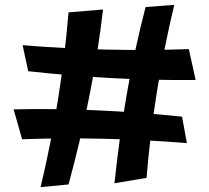

<svg xmlns="http://www.w3.org/2000/svg" viewBox="-20 -779 861 790"><path d="M147 -9Q190 -189 218.5 -368.5Q247 -548 262 -728L404 -740Q383 -560 347 -380Q311 -200 262 -20ZM749 -190Q581 -204 408.5 -208Q236 -212 71 -206L36 -329Q205 -333 380.5 -325Q556 -317 729 -299ZM785 -450Q618 -448 443 -457.5Q268 -467 96 -486L73 -593Q244 -579 417 -575Q590 -571 757 -577ZM451 -25Q470 -207 501 -388Q532 -569 579 -750L697 -759Q612 -404 583 -47Z"/></svg>

Font: Marhey Medium
Style: Regular
Weight: 500
Designer: Nur Syamsi & Bustanul Arifin
Foundry: Namelatype
Version: Version 1.000